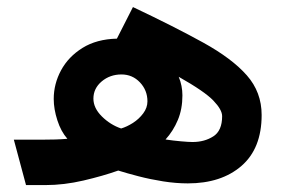

<svg xmlns="http://www.w3.org/2000/svg" viewBox="-20 -535 817 555"><path d="M20 -131.3H105Q124 -131.3 140.4 -131.8Q156.7 -132.3 174.8 -133.8Q156.2 -154.8 145.8 -187.3Q135.3 -219.7 135.3 -249Q135.3 -292.5 156.5 -331.8Q177.7 -371.1 218.5 -396.5Q259.3 -421.9 317.9 -423.3L364.3 -514.6Q484.9 -457.5 567.9 -411.6Q650.9 -365.7 693.6 -317.1Q736.3 -268.6 736.3 -202.6Q736.3 -106 678 -55.4Q619.6 -4.9 522.9 -4.9Q488.8 -4.9 451.7 -10.7Q414.6 -16.6 380.6 -25.4Q346.7 -34.2 321.8 -42Q277.8 -26.4 221.4 -13.2Q165 0 111.3 0H55.2ZM250 -250Q250 -222.7 274.4 -198.5Q298.8 -174.3 330.1 -163.6Q346.7 -168.5 364.3 -179.7Q381.8 -190.9 394 -207.3Q406.2 -223.6 406.2 -242.2Q406.2 -273.9 384.5 -296.9Q362.8 -319.8 331.1 -319.8Q297.9 -319.8 273.9 -299.6Q250 -279.3 250 -250ZM458.5 -131.8Q481 -128.4 503.2 -126.5Q525.4 -124.5 536.6 -124.5Q571.3 -124.5 596.7 -140.9Q622.1 -157.2 622.1 -199.2Q622.1 -217.8 596.9 -244.1Q571.8 -270.5 496.6 -313Q507.3 -287.1 507.3 -259.3Q507.3 -219.7 494.1 -188.2Q481 -156.7 458.5 -131.8Z"/></svg>

Font: Vazirmatn RD UI FD
Style: Bold
Weight: 700
Designer: Saber Rastikerdar
Foundry: Saber Rastikerdar
Version: Version 33.003